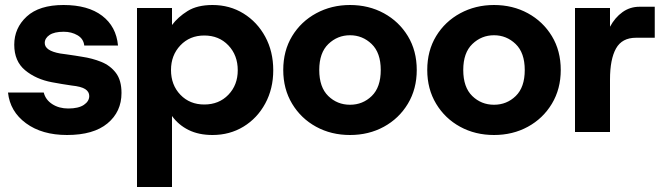

<svg xmlns="http://www.w3.org/2000/svg" viewBox="-20 -528 2665 768"><path d="M248 12Q148 12 84 -35Q20 -82 12 -158H155Q162 -129 189 -111.5Q216 -94 253 -94Q294 -94 315.5 -108.5Q337 -123 337 -144Q337 -161 321 -171.5Q305 -182 266 -186Q252 -188 227.5 -192Q203 -196 188 -199Q124 -211 80.5 -247Q37 -283 37 -349Q37 -416 87 -462Q137 -508 234 -508Q332 -508 388.5 -465Q445 -422 452 -346H317Q314 -373 290 -387Q266 -401 235 -401Q197 -401 178 -388Q159 -375 159 -356Q159 -325 221 -314Q230 -313 246.5 -310.5Q263 -308 280.5 -305.5Q298 -303 308 -301Q349 -295 385 -280.5Q421 -266 443.5 -236.5Q466 -207 466 -156Q466 -81 410 -34.5Q354 12 248 12Z M528 220V-496H668V-428Q692 -460 730.5 -484Q769 -508 830 -508Q899 -508 954 -474Q1009 -440 1041 -381Q1073 -322 1073 -247Q1073 -173 1041 -114Q1009 -55 954 -21.5Q899 12 830 12Q775 12 734.5 -8Q694 -28 668 -64V220ZM797 -110Q856 -110 893.5 -149Q931 -188 931 -247Q931 -307 893.5 -346.5Q856 -386 797 -386Q739 -386 701.5 -346.5Q664 -307 664 -248Q664 -188 701.5 -149Q739 -110 797 -110Z M1380 12Q1305 12 1244.5 -21Q1184 -54 1148.5 -113Q1113 -172 1113 -248Q1113 -325 1148.5 -383.5Q1184 -442 1245 -475Q1306 -508 1380 -508Q1455 -508 1515.5 -475Q1576 -442 1611.5 -383.5Q1647 -325 1647 -248Q1647 -172 1611.5 -113Q1576 -54 1515.5 -21Q1455 12 1380 12ZM1380 -109Q1431 -109 1467 -144Q1503 -179 1503 -248Q1503 -317 1466.5 -352Q1430 -387 1380 -387Q1330 -387 1293.5 -352Q1257 -317 1257 -248Q1257 -179 1293 -144Q1329 -109 1380 -109Z M1956 12Q1881 12 1820.5 -21Q1760 -54 1724.5 -113Q1689 -172 1689 -248Q1689 -325 1724.5 -383.5Q1760 -442 1821 -475Q1882 -508 1956 -508Q2031 -508 2091.5 -475Q2152 -442 2187.5 -383.5Q2223 -325 2223 -248Q2223 -172 2187.5 -113Q2152 -54 2091.5 -21Q2031 12 1956 12ZM1956 -109Q2007 -109 2043 -144Q2079 -179 2079 -248Q2079 -317 2042.5 -352Q2006 -387 1956 -387Q1906 -387 1869.5 -352Q1833 -317 1833 -248Q1833 -179 1869 -144Q1905 -109 1956 -109Z M2280 0V-496H2420V-421Q2440 -458 2470 -479.5Q2500 -501 2538 -501H2599V-377H2524Q2468 -377 2444 -334Q2420 -291 2420 -210V0Z"/></svg>

Font: Host Grotesk ExtraBold
Style: Regular
Weight: 800
Designer: Doğukan Karapınar
Foundry: Element Type
Version: Version 1.003; ttfautohint (v1.8.4.7-5d5b)